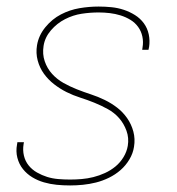

<svg xmlns="http://www.w3.org/2000/svg" viewBox="-20 -558 540 586"><path d="M194 8Q173 8 153 6Q133 4 114 -1.5Q95 -7 78.5 -17Q62 -27 50 -42Q38 -57 33 -76.5Q28 -96 32 -117Q32 -118 32.5 -120Q33 -122 33 -124H53Q53 -123 52.5 -121Q52 -119 52 -118Q49 -100 53 -83Q57 -66 67.5 -53Q78 -40 93 -31.5Q108 -23 124 -18Q140 -13 158 -11.5Q176 -10 194 -10Q211 -10 229 -11.5Q247 -13 265 -17.5Q283 -22 300.5 -30Q318 -38 332.5 -50Q347 -62 357 -78.5Q367 -95 370 -113Q374 -137 366 -159Q358 -181 343.5 -197.5Q329 -214 309 -225Q289 -236 268 -244.5Q247 -253 225 -260Q203 -267 183 -277Q163 -287 145 -301Q127 -315 114 -333Q101 -351 95 -373.5Q89 -396 93 -420Q98 -450 118.5 -475Q139 -500 166 -514Q193 -528 222.5 -533Q252 -538 281 -538Q301 -538 320.5 -536Q340 -534 358 -528Q376 -522 392 -512Q408 -502 419 -487Q430 -472 434 -453Q438 -434 435 -414Q434 -412 434 -410Q434 -408 433 -406H414Q414 -408 414.5 -409.5Q415 -411 415 -413Q418 -430 414.5 -446.5Q411 -463 401.5 -476Q392 -489 378 -497.5Q364 -506 348 -511Q332 -516 315 -518Q298 -520 281 -520Q255 -520 229 -516Q203 -512 178.5 -499.5Q154 -487 135.5 -465.5Q117 -444 113 -418Q109 -393 116.5 -371Q124 -349 139 -332.5Q154 -316 173.5 -305Q193 -294 214.5 -285.5Q236 -277 257.5 -270Q279 -263 299.5 -253Q320 -243 337.5 -229.5Q355 -216 368 -197.5Q381 -179 387 -156.5Q393 -134 389 -110Q386 -90 375 -71.5Q364 -53 348 -39Q332 -25 312.5 -15.5Q293 -6 273 -1Q253 4 233 6Q213 8 194 8Z"/></svg>

Font: iosevka_custom_sans_ss08 Thin
Style: Italic
Weight: 100
Italic angle: -10°
Designer: Belleve Invis
Foundry: Belleve Invis
Version: Version 10.3.0; ttfautohint (v1.8.3)